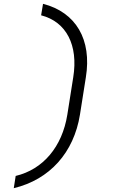

<svg xmlns="http://www.w3.org/2000/svg" viewBox="-20 -862 640 1004"><path d="M52 122C240 77 366 -64 398 -262L429 -458C461 -655 377 -798 205 -842L195 -782C327 -748 390 -626 363 -458L332 -262C305 -94 205 24 62 58Z"/></svg>

Font: JetBrains Mono ExtraLight
Style: Italic
Weight: 240
Italic angle: -9°
Monospace: yes
Designer: Philipp Nurullin, Konstantin Bulenkov
Foundry: JetBrains
Version: Version 2.305